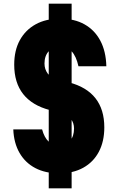

<svg xmlns="http://www.w3.org/2000/svg" viewBox="-20 -920 640 1040"><path d="M244 100V-900H368V100ZM208 -219Q220 -175 243 -153.5Q266 -132 302 -132Q338 -132 359.5 -157Q381 -182 381 -224Q381 -254 363.5 -277Q346 -300 318 -307L249 -324Q154 -349 105.5 -410.5Q57 -472 57 -570Q57 -647 87.5 -702.5Q118 -758 173.5 -788.5Q229 -819 306 -819Q383 -819 438 -788Q493 -757 523.5 -699.5Q554 -642 556 -561H405Q393 -615 368.5 -641.5Q344 -668 308 -668Q268 -668 244.5 -643Q221 -618 221 -576Q221 -545 238.5 -521.5Q256 -498 285 -491L353 -474Q449 -449 497 -388Q545 -327 545 -230Q545 -154 515.5 -98Q486 -42 431 -11.5Q376 19 301 19Q226 19 171.5 -9.5Q117 -38 86 -91.5Q55 -145 52 -219Z"/></svg>

Font: Martian Mono Condensed
Style: Bold
Weight: 700
Width: 3
Designer: Roman Shamin
Foundry: Evil Martians
Version: Version 1.000